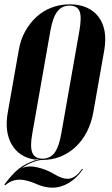

<svg xmlns="http://www.w3.org/2000/svg" viewBox="-21 -729 516 887"><path d="M157 9V7L139 8Q67 -3 33 -62Q-1 -121 15 -210L66 -499Q74 -546 95.5 -584.5Q117 -623 147.5 -651Q178 -679 217.5 -694Q257 -709 301 -709Q346 -709 379.5 -694Q413 -679 434 -651.5Q455 -624 462 -585.5Q469 -547 461 -499L410 -210Q401 -160 380 -119.5Q359 -79 328 -50Q297 -21 258 -5.5Q219 10 174 10Q156 10 128.5 21Q101 32 80 48Q98 40 118 40Q139 40 166.5 48Q194 56 218 69L225 73Q249 87 263.5 92Q278 97 291 97Q327 97 358 51L362 53Q334 94 297 116Q260 138 221 138Q187 138 149 122L145 120Q100 101 70 101Q32 101 3 127L-1 124Q17 100 33 82Q49 64 65.5 51Q82 38 99.5 29Q117 20 139 12ZM128 -111Q117 -50 128.5 -23Q140 4 175 4Q210 4 230.5 -22.5Q251 -49 262 -111L346 -588Q357 -651 346.5 -677Q336 -703 300 -703Q265 -703 244 -676Q223 -649 212 -588Z"/></svg>

Font: Moniqa Black Ita Display
Style: Italic
Weight: 900
Italic angle: -10°
Designer: Rajesh Rajput
Foundry: Rajesh Rajput
Version: Version 1.000